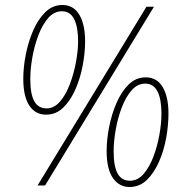

<svg xmlns="http://www.w3.org/2000/svg" viewBox="-20 -741 733 767"><path d="M164 -283Q121 -283 97 -319.5Q73 -356 73 -426Q73 -472 83 -523Q93 -574 112.5 -619Q132 -664 161 -692.5Q190 -721 229 -721Q274 -721 297 -682Q320 -643 320 -576Q320 -531 310.5 -480Q301 -429 281.5 -384.5Q262 -340 233 -311.5Q204 -283 164 -283ZM130 0 565 -714H595L160 0ZM166 -308Q196 -308 219.5 -335Q243 -362 259 -404.5Q275 -447 283.5 -493Q292 -539 292 -576Q292 -634 276 -665Q260 -696 227 -696Q196 -696 172.5 -669Q149 -642 133 -599.5Q117 -557 109 -510.5Q101 -464 101 -426Q101 -365 117 -336.5Q133 -308 166 -308ZM497 6Q456 6 431 -30Q406 -66 406 -137Q406 -183 416 -234Q426 -285 445.5 -330Q465 -375 494 -403.5Q523 -432 562 -432Q607 -432 630 -393Q653 -354 653 -287Q653 -242 644 -191Q635 -140 615.5 -95.5Q596 -51 567 -22.5Q538 6 497 6ZM499 -19Q530 -19 553.5 -46Q577 -73 593 -115.5Q609 -158 617 -204Q625 -250 625 -287Q625 -345 609 -376Q593 -407 560 -407Q529 -407 505.5 -380Q482 -353 466 -310.5Q450 -268 442 -221.5Q434 -175 434 -137Q434 -76 450 -47.5Q466 -19 499 -19Z"/></svg>

Font: Noto Serif Tamil ExtraCondensed Thin
Style: Italic
Weight: 100
Width: 2
Italic angle: -12°
Designer: Indian Type Foundry, Tom Grace, and the Monotype Design Team
Foundry: Monotype Imaging Inc.
Version: Version 2.003; ttfautohint (v1.8.4.7-5d5b)